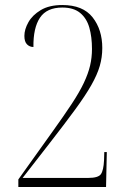

<svg xmlns="http://www.w3.org/2000/svg" viewBox="-20 -744 508 764"><path d="M53 0V-30L188 -219Q234 -283 265 -330Q296 -377 313.5 -414Q331 -451 338.5 -483Q346 -515 346 -549Q346 -597 335.5 -634Q325 -671 299 -692.5Q273 -714 228 -714Q166 -714 139 -673.5Q112 -633 113 -557Q98 -557 87.5 -567.5Q77 -578 77 -601Q77 -627 93 -655.5Q109 -684 142.5 -704Q176 -724 228 -724Q310 -724 348.5 -675Q387 -626 387 -553Q387 -516 377 -481.5Q367 -447 343.5 -405.5Q320 -364 279 -308Q238 -252 175 -171L70 -36H331Q371 -36 381.5 -51Q392 -66 394 -106L395 -139H405L402 0Z"/></svg>

Font: Noto Serif Display Condensed ExtraLight
Style: Regular
Weight: 200
Width: 3
Designer: Monotype Design Team
Foundry: Monotype Imaging Inc.
Version: Version 2.009